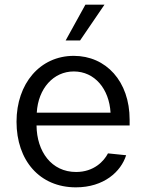

<svg xmlns="http://www.w3.org/2000/svg" viewBox="-20 -794 626 825"><path d="M306 11C427 11 500 -57 522 -127L444 -135C427 -102 384 -55 307 -55C201 -55 138 -143 137 -255H537V-280C537 -444 436 -554 297 -554C152 -554 51 -435 51 -271C51 -105 150 11 306 11ZM138 -310C144 -414 210 -487 297 -487C387 -487 449 -412 455 -310ZM262 -620H324L429 -774H347Z"/></svg>

Font: Wafeq
Style: Regular
Weight: 400
Designer: Rasmus Andersson & Azza Alameddine
Foundry: Google & TypeTogether
Version: Version 3.000;FEAKit 1.0